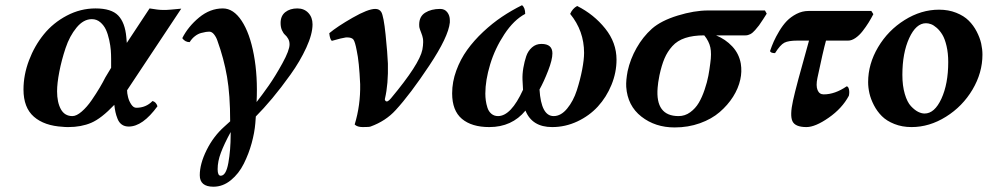

<svg xmlns="http://www.w3.org/2000/svg" viewBox="-20 -476 3776 734"><path d="M382.8 -180.2 404.8 -216.8V-251Q404.8 -267.1 403.6 -283.9Q402.3 -300.8 397.5 -323.2Q392.6 -345.7 385 -362.3Q377.4 -378.9 363.5 -390.9Q349.6 -402.8 331.1 -402.8Q299.3 -402.8 272.7 -370.6Q246.1 -338.4 230.7 -292.2Q215.3 -246.1 206.8 -201.9Q198.2 -157.7 198.2 -127Q198.2 -85 212.6 -58.6Q227.1 -32.2 256.8 -32.2Q272.5 -32.2 292.5 -49.6Q312.5 -66.9 330.6 -93.3Q348.6 -119.6 361.3 -141.1Q374 -162.6 382.8 -180.2ZM345.2 -443.8Q405.8 -443.8 431.9 -416.7Q458 -389.6 462.9 -334L464.8 -312L551.8 -443.8Q585 -438 602.1 -438H615.2Q623 -438 672.9 -442.9L465.8 -130.9Q465.8 -119.6 469.5 -104.7Q473.1 -89.8 481.7 -76.9Q490.2 -64 501 -64Q538.1 -64 563 -89.8Q576.7 -86.4 582 -69.8Q525.4 7.8 472.2 7.8Q456.5 7.8 445.8 0.2Q435.1 -7.3 429.4 -21.7Q423.8 -36.1 421.4 -47.4Q418.9 -58.6 417 -75.2Q367.2 -22.9 328.9 -6.6Q290.5 9.8 241.2 9.8Q227.1 9.8 220.2 8.8Q149.4 4.9 109.6 -29.8Q69.8 -64.5 69.8 -133.8Q69.8 -189.5 90.8 -245.1Q111.8 -300.8 147.5 -344.7Q183.1 -388.7 235.4 -416.3Q287.6 -443.8 345.2 -443.8Z M812 170.9Q812 195.8 823.7 195.8Q844.2 195.8 853 146.7Q861.8 97.7 861.8 38.1V28.8Q836.9 74.7 824.5 107.7Q812 140.6 812 170.9ZM743.7 193.8Q743.7 150.4 770 97.4Q796.4 44.4 837.9 7.8L859.9 -12.2Q859.9 -113.3 847.9 -182.6Q835.9 -252 811 -320.8Q806.6 -334 798.3 -344.5Q790 -355 779.8 -355Q773.9 -355 767.6 -354Q761.2 -353 749 -349.9Q736.8 -346.7 725.1 -337.6Q713.4 -328.6 705.1 -314.9Q687.5 -314.9 676.8 -330.1Q699.2 -374.5 741.2 -409.2Q783.2 -443.8 832 -443.8Q872.6 -443.8 903.8 -396.5Q935.1 -349.1 950.4 -266.8Q965.8 -184.6 960.9 -85.9Q982.4 -113.3 1007.6 -149.2Q1032.7 -185.1 1059.8 -234.4Q1086.9 -283.7 1086.9 -306.2Q1086.9 -318.8 1081.5 -328.1Q1076.2 -337.4 1069.8 -342.8Q1063.5 -348.1 1058.1 -359.9Q1052.7 -371.6 1052.7 -388.2Q1052.7 -415.5 1070.8 -429.7Q1088.9 -443.8 1116.7 -443.8Q1142.6 -443.8 1158.7 -426.8Q1174.8 -409.7 1174.8 -382.8Q1174.8 -345.7 1150.9 -293.7Q1127 -241.7 1090.8 -191.2Q1054.7 -140.6 1020.8 -100.1Q986.8 -59.6 958 -30.8L956.1 -4.9Q953.1 31.2 942.1 71.3Q931.2 111.3 912.1 149.7Q893.1 188 862.5 212.9Q832 237.8 795.9 237.8Q743.7 237.8 743.7 193.8Z M1343.8 -282.2Q1337.4 -316.4 1331.1 -324.7Q1324.7 -333 1306.6 -333Q1300.8 -333 1297.9 -332Q1290 -331.5 1248.5 -319.8Q1241.2 -325.7 1238.8 -349.1Q1269 -374.5 1327.9 -408.2Q1386.7 -441.9 1414.6 -441.9Q1430.2 -441.9 1437.5 -430.2Q1446.8 -414.6 1454.1 -343.3Q1461.4 -272 1462.9 -232.9Q1464.8 -154.8 1451.7 -99.1Q1450.2 -94.2 1453.6 -90.8Q1460 -82.5 1474.6 -100.1Q1583.5 -230.5 1594.7 -286.1Q1597.7 -302.7 1597.7 -314.9Q1597.7 -325.2 1596.7 -329.1Q1595.2 -338.4 1590.1 -351.1Q1585 -363.8 1583.5 -370.1Q1582.5 -374 1582.5 -381.8Q1582.5 -413.1 1605.5 -427.5Q1628.4 -441.9 1662.6 -441.9Q1680.2 -441.9 1689.9 -429.2Q1699.7 -416.5 1699.7 -398.9V-390.1Q1694.3 -335.4 1621.3 -225.6Q1548.3 -115.7 1492.7 -55.2Q1454.6 -13.2 1396.5 7.8Q1391.6 9.8 1366.7 9.8Q1345.7 9.8 1335.9 0Q1358.4 -73.7 1356.9 -153.8Q1353 -240.7 1343.8 -282.2Z M2336.9 -248Q2336.9 -198.7 2317.6 -151.6Q2298.3 -104.5 2265.6 -68.8Q2232.9 -33.2 2187 -11.7Q2141.1 9.8 2090.8 9.8Q2014.2 9.8 1988.8 -53.2Q1937 9.8 1850.6 9.8Q1783.2 9.8 1745.8 -21.7Q1708.5 -53.2 1708.5 -119.1Q1708.5 -163.1 1724.4 -206.3Q1740.2 -249.5 1766.1 -285.4Q1792 -321.3 1827.1 -354.2Q1862.3 -387.2 1899.2 -411.9Q1936 -436.5 1975.6 -456.1Q1987.8 -446.8 1987.8 -422.9Q1944.3 -399.9 1908.2 -345.2Q1872.1 -290.5 1853.8 -229.7Q1835.4 -168.9 1835.4 -118.2Q1835.4 -104.5 1837.2 -91.6Q1838.9 -78.6 1843.5 -64.2Q1848.1 -49.8 1858.6 -41Q1869.1 -32.2 1883.8 -32.2Q1933.6 -32.2 1979.5 -132.8Q1978.5 -148.9 1977.5 -170.7Q1976.6 -192.4 1980.7 -216.6Q1984.9 -240.7 1991.7 -261Q1998.5 -281.2 2013.7 -294.7Q2028.8 -308.1 2049.8 -308.1Q2091.8 -308.1 2091.8 -272Q2091.8 -247.6 2075.4 -205.6Q2059.1 -163.6 2042.5 -133.8Q2048.8 -32.2 2096.7 -32.2Q2124.5 -32.2 2148.2 -61Q2171.9 -89.8 2185.1 -130.6Q2198.2 -171.4 2205.6 -210Q2212.9 -248.5 2212.9 -273.9Q2212.9 -357.9 2159.7 -422.9Q2168.5 -443.4 2186.5 -453.1Q2250.5 -420.9 2293.7 -366.9Q2336.9 -313 2336.9 -248Z M2574.2 -32.2Q2598.6 -32.2 2618.7 -46.9Q2638.7 -61.5 2651.4 -83Q2664.1 -104.5 2673.8 -133.5Q2683.6 -162.6 2688 -186.3Q2692.4 -210 2695.3 -233.9Q2700.7 -271 2695.6 -294.7Q2690.4 -318.4 2672.4 -340.8Q2629.9 -340.8 2599.6 -330.8Q2569.3 -320.8 2550.3 -299.6Q2531.2 -278.3 2520.3 -252.4Q2509.3 -226.6 2501 -188Q2495.1 -157.7 2494.1 -141.1Q2484.9 -32.2 2574.2 -32.2ZM2830.1 -340.8H2717.3Q2753.4 -326.2 2779.3 -298.6Q2805.2 -271 2812 -232.9Q2816.9 -202.1 2810.1 -171.9Q2802.7 -138.2 2782.5 -106.2Q2762.2 -74.2 2731.4 -47.6Q2700.7 -21 2655.8 -4.9Q2610.8 11.2 2559.1 11.2Q2484.9 11.2 2431.9 -30.3Q2378.9 -71.8 2374 -144Q2372.6 -168.5 2379.4 -204.1Q2389.6 -250.5 2413.6 -292.7Q2437.5 -335 2472.2 -366.2Q2507.3 -397 2570.8 -416.5Q2634.3 -436 2687 -436H2904.3L2911.1 -423.8Q2908.2 -419.4 2897.7 -402.8Q2887.2 -386.2 2881.8 -379.2Q2876.5 -372.1 2866.9 -361.1Q2857.4 -350.1 2848.4 -345.5Q2839.4 -340.8 2830.1 -340.8Z M3072.8 -320.8H3028.8Q2994.1 -320.8 2978.5 -312.7Q2962.9 -304.7 2942.9 -272.9Q2926.3 -272.9 2923.8 -280.8Q2930.2 -299.8 2938 -317.4Q2945.8 -335 2959.2 -357.4Q2972.7 -379.9 2988 -395.8Q3003.4 -411.6 3025.1 -422.9Q3046.9 -434.1 3070.8 -434.1H3311L3318.8 -421.9Q3310.5 -405.8 3300.5 -389.6Q3290.5 -373.5 3277.8 -357.2Q3265.1 -340.8 3250.5 -330.8Q3235.8 -320.8 3222.7 -320.8H3137.7Q3126 -278.3 3105 -178.2Q3098.6 -147.9 3105.5 -131.6Q3112.3 -115.2 3128.9 -115.2Q3171.9 -115.2 3216.8 -146Q3223.1 -145.5 3225.6 -134Q3228 -122.6 3225.1 -109.9Q3199.2 -61.5 3147.9 -25.9Q3096.7 9.8 3063 9.8Q3020 9.8 3009.5 -12.5Q2999 -34.7 3011.7 -91.8Q3022.5 -142.6 3072.8 -320.8Z M3520 -387.2Q3481.9 -387.2 3455.8 -330.3Q3429.7 -273.4 3429.7 -189.9Q3429.7 -147.9 3439 -116.7Q3448.2 -85.4 3462.4 -70.3Q3476.6 -55.2 3489.7 -48.6Q3502.9 -42 3514.6 -42Q3552.7 -42 3578.9 -98.6Q3605 -155.3 3605 -238.8Q3605 -272.9 3598.6 -300Q3592.3 -327.1 3582.8 -343Q3573.2 -358.9 3561.3 -369.4Q3549.3 -379.9 3539.3 -383.5Q3529.3 -387.2 3520 -387.2ZM3464.8 9.8Q3428.7 9.8 3399.2 -2Q3369.6 -13.7 3351.3 -32Q3333 -50.3 3320.8 -74Q3308.6 -97.7 3303.7 -119.6Q3298.8 -141.6 3298.8 -162.1Q3298.8 -231.4 3336.9 -295.7Q3375 -359.9 3438.2 -399.4Q3501.5 -439 3569.8 -439Q3606 -439 3635.5 -427.2Q3665 -415.5 3683.3 -397.2Q3701.7 -378.9 3713.9 -355.2Q3726.1 -331.5 3731 -309.6Q3735.8 -287.6 3735.8 -267.1Q3735.8 -197.8 3697.8 -133.5Q3659.7 -69.3 3596.4 -29.8Q3533.2 9.8 3464.8 9.8Z"/></svg>

Font: Common Serif
Style: Bold Italic
Weight: 700
Italic angle: -12°
Designer: Philipp H. Poll, Khaled Hosny
Foundry: Stefan Peev, Context Ltd.
Version: Version 1.026